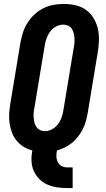

<svg xmlns="http://www.w3.org/2000/svg" viewBox="-20 -763 540 975"><path d="M321 192Q294 192 268 188Q242 184 219 173.5Q196 163 178.5 145Q161 127 151 104Q141 81 140 54.5Q139 28 144 1Q120 -5 100 -17.5Q80 -30 65 -48Q50 -66 41.5 -88Q33 -110 29 -134Q25 -158 26.5 -183.5Q28 -209 32 -234L84 -548Q89 -574 97 -599Q105 -624 120 -647.5Q135 -671 155.5 -690Q176 -709 200 -721Q224 -733 250.5 -738Q277 -743 303 -743Q333 -743 362.5 -736.5Q392 -730 415 -714Q438 -698 453.5 -673.5Q469 -649 476 -621Q483 -593 482.5 -562.5Q482 -532 477 -501L425 -187Q421 -166 415.5 -146Q410 -126 400 -106.5Q390 -87 376.5 -69.5Q363 -52 346 -38Q329 -24 308.5 -14Q288 -4 269 1Q266 17 266.5 32Q267 47 273.5 60Q280 73 292.5 80Q305 87 321 87H349V192ZM207 -97Q226 -97 244 -106.5Q262 -116 274 -132Q286 -148 292.5 -166.5Q299 -185 302 -204L354 -518Q357 -531 358 -544Q359 -557 358 -570Q357 -583 354 -595Q351 -607 344.5 -617Q338 -627 326.5 -632.5Q315 -638 302 -638Q283 -638 265 -628.5Q247 -619 235 -603Q223 -587 216.5 -568.5Q210 -550 207 -531L155 -217Q152 -204 151 -191Q150 -178 151 -165Q152 -152 155 -140Q158 -128 165 -118Q172 -108 183 -102.5Q194 -97 207 -97Z"/></svg>

Font: Iosevka Term Curly XBd Obl
Style: Regular
Weight: 800
Italic angle: -9°
Designer: Belleve Invis
Foundry: Belleve Invis
Version: Version 32.3.0